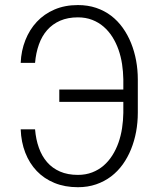

<svg xmlns="http://www.w3.org/2000/svg" viewBox="-20 -741 640 770"><path d="M120.6 -222.2Q124 -181.6 136 -148.2Q147.9 -114.7 168.9 -90.6Q189.9 -66.4 220.7 -53Q251.5 -39.6 292.5 -39.6Q323.7 -39.6 349.6 -49.6Q375.5 -59.6 395.5 -76.9Q415.5 -94.2 430.4 -117.7Q445.3 -141.1 455.1 -168.7Q464.8 -196.3 469.5 -226.8Q474.1 -257.3 474.6 -288.1V-332.5H217.8V-381.8H474.6V-422.9Q474.1 -453.6 469.5 -484.1Q464.8 -514.6 455.1 -542.2Q445.3 -569.8 430.4 -593.3Q415.5 -616.7 395.5 -634Q375.5 -651.4 349.6 -661.4Q323.7 -671.4 292.5 -671.4Q252 -671.4 221.2 -658Q190.4 -644.5 169.2 -620.4Q147.9 -596.2 136 -562.5Q124 -528.8 120.6 -488.8H63Q64.9 -537.6 81.8 -580.1Q98.6 -622.6 127.9 -653.8Q157.2 -685.1 198.7 -702.9Q240.2 -720.7 292.5 -720.7Q332 -720.7 365.5 -709.5Q398.9 -698.2 425.5 -678Q452.1 -657.7 472.2 -629.6Q492.2 -601.6 505.6 -568.4Q519 -535.2 525.9 -498Q532.7 -460.9 532.7 -422.4V-288.6Q532.7 -250 525.9 -212.9Q519 -175.8 505.6 -142.6Q492.2 -109.4 472.2 -81.5Q452.1 -53.7 425.5 -33.4Q398.9 -13.2 365.5 -1.7Q332 9.8 292.5 9.8Q240.2 9.8 198.5 -7.3Q156.7 -24.4 127.4 -55.2Q98.1 -85.9 81.5 -128.4Q64.9 -170.9 63 -222.2Z"/></svg>

Font: Roboto Mono Light
Style: Regular
Weight: 300
Designer: Google
Version: Version 2.000985; 2015; ttfautohint (v1.3)